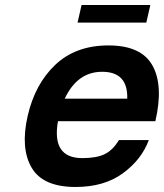

<svg xmlns="http://www.w3.org/2000/svg" viewBox="-20 -721 653 765"><path d="M387 -435Q288 -435 238 -328H487Q490 -435 387 -435ZM281 24Q151 24 106 -53Q61 -130 90 -258Q119 -386 200.5 -463Q282 -540 412 -540Q543 -540 587.5 -460Q632 -380 599 -238H211Q185 -91 308 -91Q364 -91 396.5 -106.5Q429 -122 454 -163H573Q544 -85 469.5 -30.5Q395 24 281 24ZM579 -701 563 -631H289L305 -701Z"/></svg>

Font: Miedinger
Style: Bold-Italic
Weight: 700
Italic angle: -13°
Version: Version 001.000